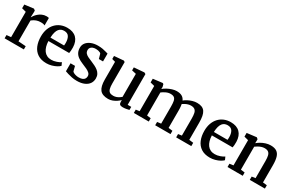

<svg xmlns="http://www.w3.org/2000/svg" viewBox="114 -1629 4055 2700"><g transform="rotate(30 2142.0 -279.5)"><path d="M36.5 0V-53L107.5 -60V-471.5L38.5 -489V-549.5L183.5 -568H186L209.5 -549.5V-530L206.5 -442H209.5Q214 -451.5 228 -471.5Q242 -491.5 265.8 -512.8Q289.5 -534 322 -549Q354.5 -564 395 -564Q409.5 -564 418.2 -562.2Q427 -560.5 432.5 -558.5V-437Q425.5 -442.5 409.2 -446.5Q393 -450.5 367 -450.5Q330 -450.5 303 -441.5Q276 -432.5 257.5 -420.5Q239 -408.5 226.5 -399.5V-61L349 -52V0Z M718.5 11Q632 11 575.8 -26Q519.5 -63 492.2 -128.5Q465 -194 465 -279Q465 -346 484.2 -399.8Q503.5 -453.5 538.8 -491.5Q574 -529.5 622.5 -549.8Q671 -570 729 -570Q825.5 -570 877.8 -518Q930 -466 933 -369.5Q933 -338.5 931.5 -315.5Q930 -292.5 926 -275H589Q590.5 -228 601.5 -189.5Q612.5 -151 633 -123.2Q653.5 -95.5 683.8 -80.8Q714 -66 753.5 -66Q795 -66 837.2 -80.8Q879.5 -95.5 902 -112.5L923.5 -65Q906.5 -46.5 874.5 -29.2Q842.5 -12 801.8 -0.5Q761 11 718.5 11ZM589.5 -331H811Q812 -340 812.8 -352Q813.5 -364 813.5 -373.5Q813.5 -434 790.5 -472.2Q767.5 -510.5 711.5 -510.5Q686.5 -510.5 665.2 -501.8Q644 -493 627.8 -472.8Q611.5 -452.5 601.5 -417.8Q591.5 -383 589.5 -331Z M1212 11Q1171 11 1132.2 3.5Q1093.5 -4 1062.8 -13.8Q1032 -23.5 1015 -30V-159.5H1087.5L1107.5 -81Q1113.5 -72 1129.2 -63.5Q1145 -55 1166.8 -49.8Q1188.5 -44.5 1211.5 -44.5Q1248.5 -44.5 1271.5 -54.2Q1294.5 -64 1305.2 -81.5Q1316 -99 1316 -122Q1316 -150 1297 -169.2Q1278 -188.5 1243.8 -204.8Q1209.5 -221 1162.5 -240Q1115.5 -259 1083.5 -283Q1051.5 -307 1035 -339.5Q1018.5 -372 1018.5 -417Q1018.5 -462 1045.2 -495.8Q1072 -529.5 1119.2 -548.5Q1166.5 -567.5 1227 -567.5Q1272 -567.5 1305.2 -561.2Q1338.5 -555 1361.5 -547.8Q1384.5 -540.5 1397.5 -537.5V-410.5H1330L1309 -485Q1304.5 -493 1292.2 -499.2Q1280 -505.5 1262.8 -509.2Q1245.5 -513 1226.5 -513Q1197 -513.5 1174.8 -504.8Q1152.5 -496 1140.8 -480Q1129 -464 1129 -442.5Q1129 -409.5 1147.5 -389.5Q1166 -369.5 1195.8 -356Q1225.5 -342.5 1258 -329Q1290.5 -315.5 1321.2 -300.2Q1352 -285 1376.8 -265.2Q1401.5 -245.5 1416 -218Q1430.5 -190.5 1430.5 -152.5Q1430.5 -104.5 1405.5 -67.8Q1380.5 -31 1331.5 -10Q1282.5 11 1212 11Z M1956.5 9.5Q1926.5 9.5 1912.2 -2.2Q1898 -14 1898 -41V-72.5Q1880.5 -53.5 1852.2 -34.2Q1824 -15 1790.5 -2Q1757 11 1721.5 11Q1626.5 11 1586.5 -39.2Q1546.5 -89.5 1546.5 -203.5V-490L1493 -505V-554.5L1645 -567.5H1646L1665.5 -554.5V-208Q1665.5 -156 1673.8 -124.2Q1682 -92.5 1702.5 -78Q1723 -63.5 1760.5 -63.5Q1788.5 -63.5 1812.2 -72.2Q1836 -81 1854.2 -93Q1872.5 -105 1884.5 -116V-490L1814.5 -506V-554.5L1977.5 -567.5H1979.5L2003 -554.5V-55.5H2061L2060.5 -5.5Q2043 -1.5 2016.8 4Q1990.5 9.5 1956.5 9.5Z M2135 0V-53.5L2193.5 -62V-471.5L2125 -489V-549.5L2277 -568L2291.5 -559L2302 -520.5L2301.5 -484.5Q2323.5 -505 2359.2 -524.2Q2395 -543.5 2434 -555.8Q2473 -568 2505 -568Q2558.5 -568 2591.2 -549.8Q2624 -531.5 2641 -493.5Q2661 -511 2693.2 -528.2Q2725.5 -545.5 2763.2 -556.8Q2801 -568 2837 -568Q2883 -568 2914.5 -554.8Q2946 -541.5 2964.5 -514Q2983 -486.5 2991.2 -443.8Q2999.5 -401 2999.5 -341.5V-62L3068 -53.5V0H2822V-53.5L2879.5 -62V-337.5Q2879.5 -390.5 2871.8 -424.8Q2864 -459 2842.2 -475.2Q2820.5 -491.5 2779.5 -491.5Q2757 -491.5 2733.8 -484.2Q2710.5 -477 2690 -466Q2669.5 -455 2655 -444.5Q2658 -430 2660 -413.5Q2662 -397 2662.8 -378.8Q2663.5 -360.5 2663.5 -340V-62L2730.5 -53.5V0H2481.5V-53.5L2543 -62V-340.5Q2543 -393 2536.2 -426.2Q2529.5 -459.5 2509.8 -475.2Q2490 -491 2450 -491Q2413 -491 2376 -473.2Q2339 -455.5 2314 -435.5V-62L2377.5 -53.5V0Z M3372.5 11Q3286 11 3229.8 -26Q3173.5 -63 3146.2 -128.5Q3119 -194 3119 -279Q3119 -346 3138.2 -399.8Q3157.5 -453.5 3192.8 -491.5Q3228 -529.5 3276.5 -549.8Q3325 -570 3383 -570Q3479.5 -570 3531.8 -518Q3584 -466 3587 -369.5Q3587 -338.5 3585.5 -315.5Q3584 -292.5 3580 -275H3243Q3244.5 -228 3255.5 -189.5Q3266.5 -151 3287 -123.2Q3307.5 -95.5 3337.8 -80.8Q3368 -66 3407.5 -66Q3449 -66 3491.2 -80.8Q3533.5 -95.5 3556 -112.5L3577.5 -65Q3560.5 -46.5 3528.5 -29.2Q3496.5 -12 3455.8 -0.5Q3415 11 3372.5 11ZM3243.5 -331H3465Q3466 -340 3466.8 -352Q3467.5 -364 3467.5 -373.5Q3467.5 -434 3444.5 -472.2Q3421.5 -510.5 3365.5 -510.5Q3340.5 -510.5 3319.2 -501.8Q3298 -493 3281.8 -472.8Q3265.5 -452.5 3255.5 -417.8Q3245.5 -383 3243.5 -331Z M3717.5 -62V-471.5L3649 -489V-549.5L3801 -568H3804L3826.5 -549.5V-509L3825.5 -484.5Q3847 -504 3880.2 -523.2Q3913.5 -542.5 3953 -555.2Q3992.5 -568 4032 -568Q4094.5 -568 4130.2 -544.5Q4166 -521 4181.2 -471.2Q4196.5 -421.5 4196.5 -342V-61.5L4263 -54V0H4017.5V-53.5L4076 -61.5V-340.5Q4076 -393 4067.8 -426.2Q4059.5 -459.5 4038 -475.2Q4016.5 -491 3976.5 -491Q3951 -491 3925.5 -482.2Q3900 -473.5 3877.2 -460.5Q3854.5 -447.5 3838 -435V-62L3903 -53.5V0H3656V-53.5Z"/></g></svg>

Font: Merriweather SemiBold
Style: Regular
Weight: 600
Version: Version 2.100